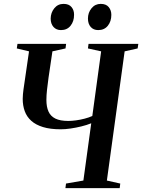

<svg xmlns="http://www.w3.org/2000/svg" viewBox="-20 -969 732 989"><path d="M317 0 320 -23.5 409.5 -39 450 -334Q426.5 -324.5 398.8 -317.8Q371 -311 343.5 -307Q316 -303 292.5 -303Q239 -303 201.5 -314.5Q164 -326 141 -346.8Q118 -367.5 107.5 -396.2Q97 -425 97 -459.5Q97 -471.5 98.2 -483.8Q99.5 -496 101 -508.5L129.5 -704.5L66.5 -719.5L70 -743H320.5L317.5 -719.5L250 -704.5L230 -569Q225.5 -535.5 222.2 -506.8Q219 -478 219 -454.5Q219 -418.5 229.8 -394.5Q240.5 -370.5 265.2 -358.2Q290 -346 332 -346Q349.5 -346 371.5 -349Q393.5 -352 415.8 -357.8Q438 -363.5 455.5 -371.5L501 -704.5L433 -719.5L436 -743H692.5L689 -719.5L622 -704.5L530.5 -39L599.5 -23.5L596.5 0ZM294 -814Q270 -814 255.5 -830.2Q241 -846.5 241 -873.5Q241.5 -904 259.8 -926.5Q278 -949 307.5 -949Q335 -949 348.5 -932.5Q362 -916 361.5 -892.5Q361.5 -859 343.5 -836.5Q325.5 -814 294 -814ZM486 -814Q461.5 -814 447.2 -830.2Q433 -846.5 433 -873.5Q433 -904 451.5 -926.5Q470 -949 499 -949Q526.5 -949 540 -932.5Q553.5 -916 553.5 -892.5Q553.5 -859 535.5 -836.5Q517.5 -814 486 -814Z"/></svg>

Font: Merriweather 120pt Medium
Style: Italic
Weight: 500
Italic angle: -7.8°
Version: Version 2.101